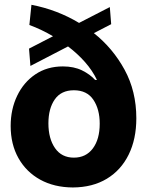

<svg xmlns="http://www.w3.org/2000/svg" viewBox="-20 -786 626 817"><path d="M453.1 -683.1 379.4 -645Q460 -581.1 510 -489.5Q560.1 -397.9 560.1 -282.7Q560.1 -194.3 527.6 -128.2Q495.1 -62 434.6 -25.4Q374 11.2 290 11.7Q210.4 11.2 151.1 -21.5Q91.8 -54.2 58.6 -113Q25.4 -171.9 25.4 -250Q25.4 -320.8 53 -378.4Q80.6 -436 130.6 -469.7Q180.7 -503.4 247.6 -503.4Q294.4 -503.4 328.9 -486.6Q363.3 -469.7 384.8 -445.8H392.6Q373.5 -485.8 341.6 -522Q309.6 -558.1 269.5 -588.4L109.4 -505.4L103.5 -579.1L205.6 -631.8Q156.7 -660.6 105 -679.7L113.8 -765.6Q223.1 -744.6 316.4 -688.5L447.3 -755.9ZM294.4 -115.2Q345.7 -115.2 375 -154.3Q404.3 -193.4 404.3 -259.8Q404.3 -321.3 377.2 -361.6Q350.1 -401.9 294.4 -401.9Q240.2 -401.9 213.1 -363Q186 -324.2 186 -261.2Q186 -196.3 214.1 -155.8Q242.2 -115.2 294.4 -115.2Z"/></svg>

Font: Inter Display ExtraBold
Style: Regular
Weight: 800
Designer: Rasmus Andersson
Foundry: rsms
Version: Version 4.000;git-a52131595